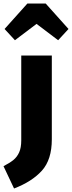

<svg xmlns="http://www.w3.org/2000/svg" viewBox="-78 -849 410 1093"><path d="M217 -56Q217 60 160.5 122.5Q104 185 2 224L-58 97Q-23 79 -2 62Q19 45 31 18.5Q43 -8 43 -50V-533H217ZM7 -620 -52 -684 78 -829H182L312 -684L253 -620L130 -713Z"/></svg>

Font: Fira Sans Condensed ExtraBold
Style: Regular
Weight: 800
Width: 3
Designer: Carrois Corporate & Edenspiekermann AG
Foundry: Carrois Corporate GbR & Edenspiekermann AG
Version: Version 4.203